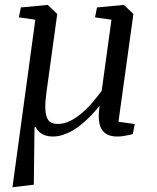

<svg xmlns="http://www.w3.org/2000/svg" viewBox="-20 -561 656 804"><path d="M121.6 212.4 32.2 223.1 127.9 -478.5 59.1 -488.3 67.4 -529.8 180.2 -540.5 219.7 -502.4 174.3 -172.9Q168.9 -134.3 169.7 -108.9Q170.4 -83.5 176.5 -68.6Q182.6 -53.7 194.1 -47.9Q205.6 -42 222.2 -42Q250 -42 276.4 -55.9Q302.7 -69.8 326.4 -90.6Q350.1 -111.3 370.1 -135.5Q390.1 -159.7 405.8 -180.7L446.8 -478.5L377.9 -488.3L386.2 -529.8L499 -540.5L538.6 -502.4L476.1 -51.3L544.4 -41.5L536.1 0Q525.9 3.4 514.6 5.4Q504.9 7.8 493.4 9.3Q481.9 10.7 470.7 10.7Q424.3 10.7 405.8 -19.5Q387.2 -49.8 397 -117.7Q388.7 -107.9 377 -94.5Q365.2 -81.1 350.8 -66.9Q336.4 -52.7 319.3 -38.8Q302.2 -24.9 283.2 -13.9Q264.2 -2.9 243.2 3.9Q222.2 10.7 200.2 10.7Q186 10.7 174.1 7.3Q162.1 3.9 153.1 -2Q144 -7.8 138.2 -14.9Q132.3 -22 129.9 -29.3L124.5 -27.3Z"/></svg>

Font: Noticia Text
Style: Italic
Weight: 400
Italic angle: -8°
Designer: JM Sole
Foundry: JM Sole
Version: Version 1.003